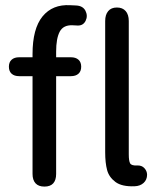

<svg xmlns="http://www.w3.org/2000/svg" viewBox="-20 -706 596 734"><path d="M104.4 -41.1V-414.8H53.5Q34.7 -414.8 24.4 -424.2Q14 -433.6 14 -451Q14 -468.4 24.4 -477.7Q34.7 -487.1 53.5 -487.1H126.9L104.4 -462.3V-499.3Q104.4 -596.4 142.6 -643.2Q180.9 -690 248.4 -686.1L270 -685.1Q297 -684.1 306.8 -664.6Q316.5 -645.1 307.3 -626.4Q298 -607.8 277 -608.4L257.2 -609.4Q222 -610.8 208.3 -584.9Q194.6 -558.9 194.6 -508.7V-471.9L181.6 -487.1H250.8Q269.6 -487.1 280 -477.7Q290.4 -468.4 290.4 -451Q290.4 -433.6 280 -424.2Q269.6 -414.8 250.8 -414.8H194.6V-41.1Q194.6 -17.5 183.5 -5.1Q172.3 7.3 149.8 7.3Q127.3 7.3 115.8 -5.3Q104.4 -17.9 104.4 -41.1ZM494.5 6.1Q445.9 8 421.3 -10.4Q396.6 -28.8 389.4 -56.1Q382.1 -83.5 382.1 -124.3V-625.7Q382.1 -649.8 393.6 -663.5Q405 -677.3 426.9 -677.3Q448.8 -677.3 460.6 -663.5Q472.3 -649.8 472.3 -625.7V-125.7V-116Q472.3 -90.6 477.5 -81.5Q482.6 -72.3 504.1 -73.5Q522 -74.2 532 -63.2Q542 -52.2 542.3 -38.4Q542.3 -18.8 529 -6.7Q515.6 5.4 494.5 6.1Z"/></svg>

Font: SN Pro Thin
Style: Regular
Weight: 200
Designer: Tobias Whetton
Foundry: Supernotes
Version: Version 1.003;Glyphs 3.3 (3324)